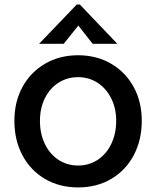

<svg xmlns="http://www.w3.org/2000/svg" viewBox="-20 -810 685 841"><path d="M43 -281Q43 -364 78.5 -429Q114 -494 177.5 -531Q241 -568 322 -568Q403 -568 466.5 -531Q530 -494 565.5 -429Q601 -364 601 -281Q601 -197 566 -130.5Q531 -64 467.5 -26.5Q404 11 322 11Q241 11 177.5 -26Q114 -63 78.5 -129.5Q43 -196 43 -281ZM489 -281Q489 -335 467.5 -378.5Q446 -422 408 -447Q370 -472 322 -472Q274 -472 236 -447.5Q198 -423 176.5 -379.5Q155 -336 155 -281Q155 -224 176.5 -179.5Q198 -135 236 -110Q274 -85 322 -85Q370 -85 408 -110Q446 -135 467.5 -180Q489 -225 489 -281ZM259 -618H151L316 -790H330L494 -618H386L323 -698Z"/></svg>

Font: Open Sauce One Medium
Style: Regular
Weight: 500
Designer: Alfredo Marco Pradil
Foundry: Creative Sauce Fz LLC
Version: Version 1.477